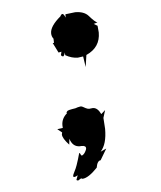

<svg xmlns="http://www.w3.org/2000/svg" viewBox="-45 -482 534 637"><g transform="rotate(-5 222.0 -163.5)"><path d="M247.6 -257.8 242.2 -293.5 224.6 -291Q204.6 -291 183.6 -302.7L182.6 -312Q180.7 -302.2 176.3 -299.3Q169.4 -300.8 169.4 -305.2Q169.4 -307.1 171.9 -315.4L162.1 -313.5L145.5 -346.7H149.9L149.4 -360.8Q143.1 -368.7 143.1 -379.4Q143.1 -402.8 178.7 -432.6Q182.1 -439.9 186 -439.9Q190.4 -439.9 195.8 -426.8V-438L228.5 -441.9Q257.8 -441.9 272 -426.3Q292 -403.3 299.3 -401.9L286.6 -397.9L298.8 -390.6L300.8 -368.2Q300.8 -318.4 253.4 -297.4ZM189.9 115.2Q184.6 114.7 184.6 111.8L189.9 97.7Q182.1 102.5 177.7 102.5Q174.8 102.5 174.8 99.1Q174.8 94.7 180.2 84.7Q185.5 74.7 189.2 64Q192.9 53.2 195.6 44.4Q198.2 35.6 199.7 30Q201.2 24.4 202.1 24.4Q203.6 24.4 205.3 29.1Q207 33.7 210 33.7Q216.3 30.8 220.9 22.9Q225.6 15.1 225.6 10.7Q225.6 2 211.4 2L205.6 2.4Q181.6 2.4 172.9 -25.4L170.9 -5.9Q149.4 -28.8 149.4 -42L150.9 -48.3L135.7 -60.5L154.3 -63L153.8 -71.8Q153.8 -94.7 172.4 -110.4L170.9 -111.8Q172.4 -116.7 175.8 -118.7Q179.2 -120.6 190.4 -122.6Q203.6 -124 209.5 -127L218.8 -128.9Q223.1 -128.9 226.1 -127.2Q229 -125.5 235.4 -122.1Q241.7 -118.7 247.1 -118.7L259.3 -120.1Q274.9 -120.1 285.6 -97.7L299.3 -109.9L291.5 -84.5L293.9 -47.9Q293.9 3.4 272.5 26.4L292 17.6L270 54.7Q258.8 55.2 254.9 78.1Q225.1 109.4 205.1 110.8L200.2 108.9Z"/></g></svg>

Font: Truetypewriter PolyglOTT
Style: Regular
Weight: 400
Designer: Sergey Beatoff a.k.a. Sam_T
Version: Version 3.76